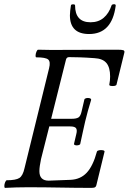

<svg xmlns="http://www.w3.org/2000/svg" viewBox="-20 -908 623 931"><path d="M5 3Q1 3 1 -6Q1 -15 5 -24.5Q9 -34 13 -34Q57 -34 74 -45Q91 -56 99 -93L218 -577Q226 -609 213.5 -619.5Q201 -630 156 -630Q152 -630 152.5 -639.5Q153 -649 157 -658Q161 -667 165 -667Q192 -666 219.5 -666Q247 -666 275 -666Q346 -666 415.5 -666.5Q485 -667 549 -667Q571 -667 578 -664.5Q585 -662 583 -653L545 -498Q544 -493 535 -491.5Q526 -490 517.5 -491.5Q509 -493 510 -498Q514 -518 514 -537Q514 -581 496 -602.5Q478 -624 438 -626Q398 -629 367 -630Q336 -631 315 -631Q303 -631 300 -619L228 -332H328Q350 -332 360.5 -338.5Q371 -345 376 -369L389 -425Q390 -430 398 -432Q406 -434 414 -432Q422 -430 422 -424Q414 -399 406 -369.5Q398 -340 393 -319Q389 -299 382 -270Q375 -241 369 -210Q368 -206 360 -204Q352 -202 345 -204Q338 -206 339 -211L350 -258Q355 -277 349 -286Q343 -295 320 -295H219L179 -137Q175 -118 173 -103.5Q171 -89 171 -78Q171 -32 216 -32L322 -36Q370 -38 400.5 -70.5Q431 -103 450 -173Q452 -178 461 -179.5Q470 -181 478.5 -179.5Q487 -178 487 -173L447 -9Q445 -2 440 0.5Q435 3 422 3Q349 3 271.5 1.5Q194 0 114 0Q59 0 5 3ZM412 -743Q319 -743 319 -834Q319 -845 320.5 -857Q322 -869 324 -882Q325 -887 334.5 -887Q344 -887 344 -882Q344 -800 419 -800Q457 -800 482.5 -821.5Q508 -843 521 -882Q523 -887 532.5 -887.5Q542 -888 541 -880Q523 -743 412 -743Z"/></svg>

Font: Junicode Two Beta Condensed
Style: Italic
Weight: 400
Width: 3
Italic angle: -9°
Version: Version 1.053; ttfautohint (v1.8.4)